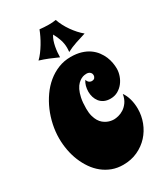

<svg xmlns="http://www.w3.org/2000/svg" viewBox="-238 -1073 1042 1200"><g transform="rotate(-30 282.5 -473.0)"><path d="M549.8 -517.1Q549.8 -492.2 541 -466.6Q532.2 -440.9 515.9 -420.2Q499.5 -399.4 476.1 -386.2Q452.6 -373 422.9 -373Q396.5 -373 377.7 -382.1Q358.9 -391.1 346.9 -406.2Q335 -421.4 329.1 -440.4Q323.2 -459.5 323.2 -480Q323.2 -500.5 328.4 -519.8Q333.5 -539.1 344.2 -554.2Q347.2 -543.9 352.1 -538.3Q356.9 -532.7 362.3 -530.3Q368.2 -527.3 375 -526.9Q390.6 -526.9 397.2 -535.2Q403.8 -543.5 403.8 -554.2Q403.8 -559.1 401.9 -564.2Q399.9 -569.3 395.8 -573.7Q391.6 -578.1 384.8 -581.1Q377.9 -584 368.2 -584Q362.8 -584 352.8 -582.5Q342.8 -581.1 330.6 -575Q318.4 -568.8 305.7 -556.6Q293 -544.4 282.5 -523.4Q272 -502.4 265.4 -471.2Q258.8 -439.9 258.8 -395Q258.8 -364.3 264.9 -341.6Q271 -318.8 280.8 -302.7Q290.5 -286.6 303.2 -276.4Q315.9 -266.1 329.1 -260.3Q342.3 -254.4 354.7 -252.2Q367.2 -250 377 -250Q389.6 -250 408.9 -254.6Q428.2 -259.3 447.3 -271.5Q466.3 -283.7 481.7 -305.2Q497.1 -326.7 502.9 -360.8Q520 -336.9 529.1 -303.7Q538.1 -270.5 538.1 -233.9Q538.1 -184.1 520.3 -137.5Q502.4 -90.8 469.5 -54.7Q436.5 -18.6 389.6 3.2Q342.8 24.9 285.2 24.9Q242.7 24.9 206.5 11.5Q170.4 -2 140.6 -25.9Q110.8 -49.8 88.4 -82.3Q65.9 -114.7 50.3 -152.8Q34.7 -190.9 26.9 -233.2Q19 -275.4 19 -318.8Q19 -366.7 29.3 -415.3Q39.6 -463.9 58.8 -508.8Q78.1 -553.7 105.7 -593Q133.3 -632.3 168.5 -661.4Q203.6 -690.4 245.6 -707.3Q287.6 -724.1 335 -724.1Q377.9 -724.1 410.6 -714.1Q443.4 -704.1 467 -687.3Q490.7 -670.4 506.8 -648.9Q522.9 -627.4 532.5 -604.5Q542 -581.5 545.9 -558.8Q549.8 -536.1 549.8 -517.1ZM484.9 -807.1Q449.7 -796.4 412.8 -784.2Q376 -772 343.8 -754.9Q344.7 -762.7 345.2 -770Q345.7 -777.3 345.7 -784.7Q345.7 -814.9 335.9 -844.2Q326.2 -873.5 311 -899.9Q301.3 -885.3 294.9 -866.9Q288.6 -848.6 284.9 -829.1Q281.2 -809.6 279.5 -790.5Q277.8 -771.5 277.8 -754.9Q247.1 -769 215.1 -782Q183.1 -794.9 150.9 -804.7Q167 -819.8 182.1 -840.1Q197.3 -860.4 210.7 -882.6Q224.1 -904.8 235.1 -927.5Q246.1 -950.2 253.9 -970.7Q269.5 -969.2 285.4 -968Q301.3 -966.8 317.9 -966.8Q330.6 -966.8 344.5 -967.5Q358.4 -968.3 371.1 -970.7Q378.4 -948.7 390.4 -925.8Q402.3 -902.8 417.5 -881.3Q432.6 -859.9 449.7 -840.8Q466.8 -821.8 484.9 -807.1Z"/></g></svg>

Font: Spicy Rice
Style: Regular
Weight: 400
Version: Version 1.000